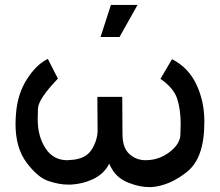

<svg xmlns="http://www.w3.org/2000/svg" viewBox="-20 -757 892 779"><path d="M388 -607 430 -737H538L465 -607ZM678 -517Q744 -483 776 -416Q808 -349 809 -271Q809 -265 809 -259Q809 -116 739 -60Q669 -4 596 2Q590 2 584 2Q546 2 501.5 -15.5Q457 -33 435 -70Q428 -81 423 -93Q420 -88 417 -82Q396 -48 356 -29.5Q316 -11 269 -8Q262 -8 256 -8Q220 -8 176.5 -22.5Q133 -37 88 -97Q43 -157 43 -254Q43 -274 45 -296Q51 -376 89.5 -436Q128 -496 174 -518L215 -438Q135 -355 134 -316Q133 -277 133 -273Q133 -204 164.5 -155.5Q196 -107 253 -107Q259 -107 266 -108Q327 -111 351.5 -149.5Q376 -188 376 -229L375 -364H476L477 -212Q477 -158 504.5 -132.5Q532 -107 571 -107Q580 -107 589 -108Q635 -113 673 -144Q711 -175 712 -211.5Q713 -248 713 -256Q713 -312 699 -356Q685 -400 631 -437Z"/></svg>

Font: Montserrat Z Med
Style: Regular
Weight: 500
Designer: Julieta Ulanovsky
Foundry: Julieta Ulanovsky
Version: Version 8.000